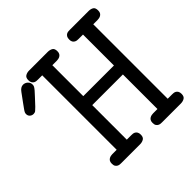

<svg xmlns="http://www.w3.org/2000/svg" viewBox="-249 -789 939 939"><g transform="rotate(-45 220.5 -319.5)"><path d="M-84 -499Q-84 -504 -82 -509Q-80 -514 -73.5 -523Q-67 -532 -55.5 -548Q-44 -564 -24 -591Q-10 -611 7 -611Q20 -611 30.5 -602Q41 -593 41 -578Q41 -571 38 -565.5Q35 -560 27.5 -551Q20 -542 7 -528.5Q-6 -515 -27 -492Q-36 -483 -42 -478Q-48 -473 -57 -473Q-68 -473 -76 -480Q-84 -487 -84 -499ZM-84 -499Q-84 -504 -82 -509Q-80 -514 -73.5 -523Q-67 -532 -55.5 -548Q-44 -564 -24 -591Q-10 -611 7 -611Q20 -611 30.5 -602Q41 -593 41 -578Q41 -571 38 -565.5Q35 -560 27.5 -551Q20 -542 7 -528.5Q-6 -515 -27 -492Q-36 -483 -42 -478Q-48 -473 -57 -473Q-68 -473 -76 -480Q-84 -487 -84 -499ZM41 -31Q41 -42 45 -48Q49 -54 54.5 -57Q60 -60 66 -61Q72 -62 75 -62H106V-577H76Q72 -577 66 -577.5Q60 -578 54.5 -581Q49 -584 45 -590.5Q41 -597 41 -608Q41 -626 52 -632.5Q63 -639 77 -639H206Q220 -639 231 -633Q242 -627 242 -608Q242 -597 238 -591Q234 -585 228.5 -582Q223 -579 217 -578Q211 -577 207 -577H176V-363H388V-577H358Q354 -577 348 -577.5Q342 -578 336.5 -581Q331 -584 327 -590Q323 -596 323 -607Q323 -619 327 -625.5Q331 -632 336.5 -635Q342 -638 348 -638.5Q354 -639 358 -639H489Q503 -639 513.5 -633Q524 -627 524 -608Q524 -597 520 -591Q516 -585 510.5 -582Q505 -579 499 -578Q493 -577 489 -577H459V-62H489Q493 -62 499 -61.5Q505 -61 510.5 -58Q516 -55 520 -48.5Q524 -42 524 -31Q524 -13 513 -6.5Q502 0 488 0H358Q354 0 348 -0.5Q342 -1 336.5 -4Q331 -7 327 -13Q323 -19 323 -31Q323 -42 327 -48Q331 -54 336.5 -57Q342 -60 348 -61Q354 -62 358 -62H388V-301H176V-62H207Q211 -62 217 -61.5Q223 -61 228.5 -58Q234 -55 238 -48.5Q242 -42 242 -31Q242 -13 231 -6.5Q220 0 206 0H76Q72 0 66 -0.5Q60 -1 54.5 -4Q49 -7 45 -13Q41 -19 41 -31Z"/></g></svg>

Font: CMU Typewriter Custom
Style: Regular
Weight: 500
Monospace: yes
Version: Version 0.7.0